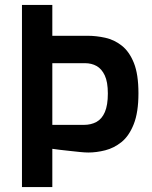

<svg xmlns="http://www.w3.org/2000/svg" viewBox="-20 -758 617 778"><path d="M69 0V-738H192V-613H336Q370 -613 406.5 -605Q443 -597 473.5 -573Q504 -549 522.5 -503Q541 -457 541 -380Q541 -303 522 -255Q503 -207 472.5 -182.5Q442 -158 406.5 -149Q371 -140 338 -140Q325 -140 304.5 -142Q284 -144 262.5 -146.5Q241 -149 222 -151Q203 -153 192 -155V0ZM192 -252H320Q349 -252 371 -264Q393 -276 405 -304Q417 -332 417 -379Q417 -426 404.5 -452.5Q392 -479 371.5 -490.5Q351 -502 324 -502H192Z"/></svg>

Font: Exo Thin SemiBold
Style: Regular
Weight: 600
Version: Version 2.000